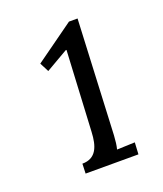

<svg xmlns="http://www.w3.org/2000/svg" viewBox="-87 -776 444 524"><g transform="rotate(-20 135.0 -513.5)"><path d="M197.8 -716.3H172.9L60.1 -635.3L73.7 -608.9L137.7 -646H140.1L127.9 -412.1C126 -372.1 115.7 -339.4 74.7 -339.4L73.7 -311H227.1L229 -345.2L176.8 -343.3C179.7 -354 181.2 -367.2 182.1 -382.3Z"/></g></svg>

Font: Lora Italic
Style: Regular
Weight: 400
Italic angle: -3°
Designer: Olga Karpushina, Alexei Vanyashin
Foundry: Cyreal
Version: Version 1.011;PS 001.011;hotconv 1.0.70;makeotf.lib2.5.58329